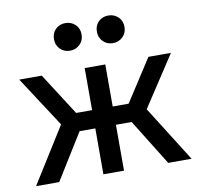

<svg xmlns="http://www.w3.org/2000/svg" viewBox="-80 -805 929 890"><g transform="rotate(-10 384.5 -360.5)"><path d="M336 -216H262L128 0H19L183 -262L28 -500H134L261 -302H336V-500H433V-302H508L636 -500H742L586 -262L751 0H641L507 -216H433V0H336ZM284 -591Q256 -591 237.5 -609.5Q219 -628 219 -656Q219 -685 237.5 -703Q256 -721 284 -721Q311 -721 330 -703Q349 -685 349 -656Q349 -628 330 -609.5Q311 -591 284 -591ZM486 -591Q458 -591 439.5 -609.5Q421 -628 421 -656Q421 -685 439.5 -703Q458 -721 486 -721Q513 -721 532 -703Q551 -685 551 -656Q551 -628 532 -609.5Q513 -591 486 -591Z"/></g></svg>

Font: NT Somic Medium
Style: Regular
Weight: 500
Designer: Ravid Balaliev — lead type designer, mastering
Michael Voronin — secret advisor, marketing
Ivan Kovalenko — best boy
Foundry: NT Type
Version: Version 0.7